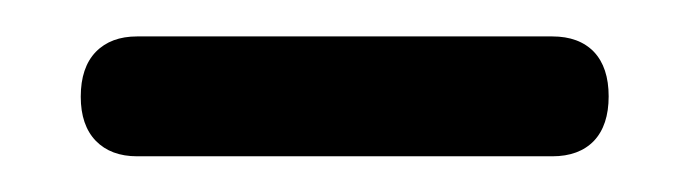

<svg xmlns="http://www.w3.org/2000/svg" viewBox="-20 -648 384 107"><path d="M25 -594.1Q25 -610.4 33.4 -619.1Q41.8 -627.7 56.4 -627.7H287.8Q302.7 -627.7 311 -619.1Q319.2 -610.4 319.2 -594.3Q319.2 -578.2 311 -569.5Q302.7 -560.9 287.8 -560.9H56.4Q41.8 -560.9 33.4 -569.5Q25 -578.2 25 -594.1Z"/></svg>

Font: Fraunces SuperSoft
Style: Regular
Weight: 900
Version: Version 1.000;[b76b70a41]